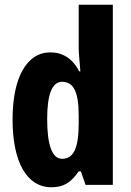

<svg xmlns="http://www.w3.org/2000/svg" viewBox="-20 -846 551 810"><path d="M197 -56C249 -56 279 -76 312 -123H321L341 -66H456V-826H312V-644C312 -619 316 -589 319 -545H314C285 -601 243 -625 192 -625C93 -625 33 -519 33 -342C33 -164 92 -56 197 -56ZM242 -176C201 -176 179 -231 179 -344C179 -448 200 -501 242 -501C291 -501 312 -457 312 -358V-326C312 -222 291 -176 242 -176Z"/></svg>

Font: Noto Sans Malayalam UI ExtraCondensed ExtraBold
Style: Regular
Weight: 800
Width: 2
Designer: Jelle Bosma - Monotype Design Team
Foundry: Monotype Imaging Inc.
Version: Version 2.104